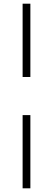

<svg xmlns="http://www.w3.org/2000/svg" viewBox="-20 -766 287 1040"><path d="M144.5 -349H102.5V-746H144.5ZM102.5 254V-142.5H144.5V254Z"/></svg>

Font: Newsreader 14pt Light
Style: Regular
Weight: 300
Designer: Hugues Gentile
Foundry: Production Type
Version: Version 1.003